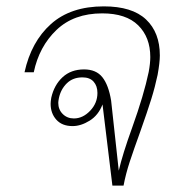

<svg xmlns="http://www.w3.org/2000/svg" viewBox="-20 -583 537 603"><path d="M302 -255Q289 -221 261.5 -204Q234 -187 208 -187Q175 -187 157 -207Q139 -227 139 -257Q139 -264 141 -276Q150 -316 176.5 -340.5Q203 -365 244 -365Q282 -365 301.5 -340.5Q321 -316 329 -267L353 -47Q365 -99 395 -182Q432 -285 447 -357Q452 -384 452 -404Q452 -466 414 -503.5Q376 -541 301 -541Q212 -541 157.5 -489Q103 -437 86 -356H57Q78 -452 140 -507.5Q202 -563 306 -563Q395 -563 438.5 -522Q482 -481 482 -409Q482 -387 475 -348Q467 -310 455 -271.5Q443 -233 421 -171Q400 -113 387.5 -75Q375 -37 368 0H333ZM286 -291Q286 -313 274 -326.5Q262 -340 239 -340Q209 -340 190 -321.5Q171 -303 165 -275Q163 -265 163 -260Q163 -239 177 -225Q191 -211 212 -211Q240 -211 263 -235Q286 -259 286 -291Z"/></svg>

Font: Taviraj Thin
Style: Italic
Weight: 250
Italic angle: -12°
Designer: Katatrad Team
Foundry: CadsonDemak
Version: Version 1.001